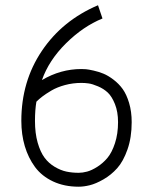

<svg xmlns="http://www.w3.org/2000/svg" viewBox="-20 -704 586 729"><path d="M352.1 -684.1Q216.8 -626.5 138.9 -510.7Q61 -395 61 -245.1Q61 -193.4 74.2 -148.9Q87.4 -104.5 113 -69.8Q138.7 -35.2 181.4 -15.1Q224.1 4.9 278.8 4.9Q297.9 4.9 320.8 -0.7Q343.8 -6.3 372.8 -22.9Q401.9 -39.6 425 -65.4Q448.2 -91.3 464.1 -136.7Q480 -182.1 480 -240.2Q480 -280.3 470.2 -313Q460.4 -345.7 445.8 -366Q431.2 -386.2 410.9 -401.6Q390.6 -417 372.8 -424.3Q355 -431.6 335.4 -436Q315.9 -440.4 306.2 -441.2Q296.4 -441.9 289.1 -441.9Q210 -441.9 139.2 -399.9Q165.5 -475.1 230.7 -539.6Q295.9 -604 369.1 -633.8ZM118.2 -317.9Q128.4 -328.1 140.9 -337.6Q153.3 -347.2 175 -360.1Q196.8 -373 226.8 -381.1Q256.8 -389.2 289.1 -389.2Q302.7 -389.2 316.7 -387.2Q330.6 -385.3 352.1 -376.2Q373.5 -367.2 389.2 -352.5Q404.8 -337.9 416.5 -308.6Q428.2 -279.3 428.2 -240.2Q428.2 -195.8 416.5 -160.2Q404.8 -124.5 387.7 -104.2Q370.6 -84 349.4 -70.6Q328.1 -57.1 310.8 -52.5Q293.5 -47.9 278.8 -47.9Q253.9 -47.9 232.2 -52.5Q210.4 -57.1 187.7 -70.6Q165 -84 149.2 -105.2Q133.3 -126.5 123 -162.4Q112.8 -198.2 112.8 -245.1Q112.8 -286.1 118.2 -317.9Z"/></svg>

Font: Comic Neue Angular
Style: Regular
Weight: 400
Designer: Craig Rozynski
Foundry: Craig Rozynski
Version: Version 2.003